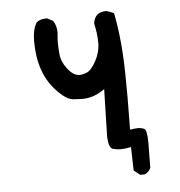

<svg xmlns="http://www.w3.org/2000/svg" viewBox="-44 -486 589 629"><g transform="rotate(-5 250.0 -172.0)"><path d="M407 100H392L372 84L370 7Q350 11 335 11Q324 11 310.5 7.5Q297 4 295 -32L299 -190Q264 -164 224 -164Q220 -164 196 -165.5Q172 -167 140 -202Q84 -262 84 -366Q84 -405 98 -427Q110 -437 129 -437H133L152 -427Q163 -410 163 -389Q163 -382 162 -374Q161 -366 161 -353Q161 -341 163 -317Q165 -293 182 -270Q202 -243 223 -243Q233 -243 247.5 -249Q262 -255 277.5 -283.5Q293 -312 293 -343Q293 -373 285 -407Q290 -444 327 -444Q332 -444 353 -435Q366 -368 370 -299Q373 -252 373 -157L372 -50Q388 -53 399 -53Q408 -53 418 -49Q428 -45 428 -1L427 80Q421 94 407 100Z"/></g></svg>

Font: Xiaolai Mono SC
Style: Regular
Weight: 400
Monospace: yes
Designer: LXGW / Nozomi Seto
Version: Version 3.113;September 30, 2024